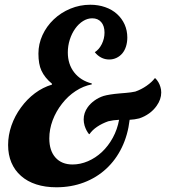

<svg xmlns="http://www.w3.org/2000/svg" viewBox="-20 -772 722 810"><path d="M68.8 -29.8Q42 -53.2 28.1 -86.2Q14.2 -119.1 14.2 -160.2Q14.2 -201.7 28.3 -242.4Q42.5 -283.2 68.4 -318.4Q93.8 -353.5 127.4 -378.7Q161.1 -403.8 199.2 -415V-418.9Q168.9 -443.8 154.8 -474.1Q142.1 -501.5 142.1 -545.9Q142.1 -586.4 159.2 -623.8Q176.3 -661.1 206.5 -689.9Q236.8 -718.8 276.9 -735.4Q316.9 -752 360.8 -752Q394.5 -752 423.6 -741.9Q452.6 -731.9 473.6 -712.9Q494.6 -693.8 505.9 -668.5Q517.1 -643.1 517.1 -613.8Q517.1 -593.8 511.7 -576.4Q506.3 -559.1 496.1 -546.9Q485.8 -534.7 471.4 -527.8Q457 -521 440.9 -521Q422.4 -521 407 -529.1Q391.6 -537.1 379.9 -551.8Q397.9 -563 409.4 -585.9Q420.9 -608.9 420.9 -634.8Q420.9 -662.6 407 -678.7Q393.1 -694.8 369.1 -694.8Q349.1 -694.8 330.6 -683.3Q312 -671.9 297.4 -651.4Q282.7 -630.9 274.4 -604.7Q266.1 -578.6 266.1 -550.8Q266.1 -501 293 -466.6Q319.8 -432.1 367.2 -419.9V-416Q331.5 -409.2 299.1 -387.9Q266.6 -366.7 241.7 -334.5Q216.3 -302.2 202.1 -264.4Q188 -226.6 188 -188Q188 -136.2 214.1 -107.2Q240.2 -78.1 286.1 -78.1Q318.8 -78.1 350.8 -91.8Q382.8 -105.5 409.7 -130.4Q437 -156.2 456.1 -191.2Q475.1 -226.1 482.4 -266.6Q458 -265.6 436.5 -260.3Q410.2 -251 389.6 -237.1Q369.1 -223.1 357.9 -206.5L355.5 -206.1Q343.8 -220.2 336.9 -241.7Q333 -255.9 333 -268.1Q333 -295.9 350.1 -319.8Q361.3 -335.4 378.7 -347.9Q396 -360.4 417 -367.2Q440.4 -374 484.9 -377.9Q489.3 -378.4 511.2 -380.1Q533.2 -381.8 550.8 -385.7Q576.2 -394.5 598.6 -410.2Q621.6 -426.3 632.8 -441.9H635.3Q650.4 -426.8 656.7 -405.3Q660.2 -394.5 660.2 -381.8Q660.2 -352.5 640.6 -325.2Q627.9 -307.1 608.9 -293.5Q589.8 -279.8 567.4 -272.5Q547.9 -267.6 526.9 -266.6Q519.5 -202.6 494.1 -150.1Q468.8 -97.7 428.2 -60.1Q387.7 -22.5 334 -2.2Q280.3 18.1 217.8 18.1Q170.9 18.1 133.1 5.9Q95.2 -6.3 68.8 -29.8Z"/></svg>

Font: Pattaya
Style: Regular
Weight: 400
Designer: Pablo Impallari / Thai characters Designed by Thanarat Vachiruckul and Suppakit Chalermlarp
Foundry: Pablo Impallari
Version: Version 1.007;September 16, 2023;FontCreator 15.0.0.2934 64-